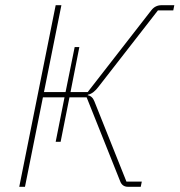

<svg xmlns="http://www.w3.org/2000/svg" viewBox="-20 -718 690 738"><path d="M54 0 194 -698H216L149 -364H232L267 -537H285L251 -364H317L562 -679Q577 -698 601 -698H650L646 -678H587L359 -385Q339 -358 318 -354L317 -352Q335 -349 343 -328L466 -20H525L521 0H472Q450 0 442 -21L313 -344H247L213 -173H194L228 -344H145L76 0Z"/></svg>

Font: IBM Plex Sans Thin
Style: Italic
Weight: 100
Italic angle: -11.31°
Designer: Mike Abbink, Paul van der Laan, Pieter van Rosmalen
Foundry: Bold Monday
Version: Version 3.0